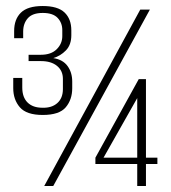

<svg xmlns="http://www.w3.org/2000/svg" viewBox="-20 -618 569 638"><path d="M122 -236Q68 -236 46 -261.5Q24 -287 24 -325V-359H54V-327Q54 -295 71.5 -277.5Q89 -260 121 -260Q152 -259 170.5 -275.5Q189 -292 189 -322V-356Q189 -383 169.5 -399Q150 -415 116 -415H75V-436H116Q150 -436 168.5 -454.5Q187 -473 187 -498V-518Q187 -542 171.5 -558.5Q156 -575 122 -575Q88 -575 72.5 -557.5Q57 -540 57 -513V-491H27V-515Q27 -554 49.5 -576Q72 -598 122 -598Q172 -598 194.5 -576.5Q217 -555 217 -517V-501Q217 -469 199 -450.5Q181 -432 157 -425Q189 -420 204.5 -398.5Q220 -377 220 -347V-325Q220 -287 198.5 -261.5Q177 -236 122 -236ZM127 0 446 -586H478L157 0ZM436 0V-73H297V-94L441 -355H465V-94H503V-73H465V0ZM324 -94H436V-292Z"/></svg>

Font: Alumni Sans ExtraLight
Style: Regular
Weight: 250
Version: Version 1.018